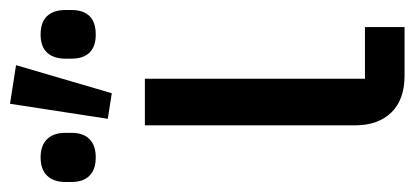

<svg xmlns="http://www.w3.org/2000/svg" viewBox="-273 -585 827 383"><g transform="rotate(-90 140.5 -393.5)"><path d="M278 0H181Q133 0 107.5 -26.5Q82 -53 82 -98V-518H175V-79H278ZM18 -616Q-6 -616 -18.5 -628.5Q-31 -641 -31 -664V-677Q-31 -700 -18.5 -713Q-6 -726 18 -726Q42 -726 54.5 -713Q67 -700 67 -677V-664Q67 -641 54.5 -628.5Q42 -616 18 -616ZM146 -584 95 -592 125 -787 202 -775ZM263 -616Q239 -616 227 -628.5Q215 -641 215 -664V-677Q215 -700 227 -713Q239 -726 263 -726Q288 -726 300 -713Q312 -700 312 -677V-664Q312 -641 300 -628.5Q288 -616 263 -616Z"/></g></svg>

Font: IBM Plex Sans Text
Style: Regular
Weight: 450
Designer: Mike Abbink, Paul van der Laan, Pieter van Rosmalen
Foundry: Bold Monday
Version: Version 3.005